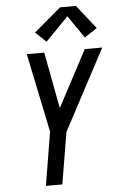

<svg xmlns="http://www.w3.org/2000/svg" viewBox="-63 -1020 651 1062"><g transform="rotate(-5 262.5 -488.5)"><path d="M148 0 197 -297 106 -735H203L262 -422L428 -735H525L287 -287L239 0ZM221 -794 162 -850 312 -977H400L504 -845L434 -799L348 -924Z"/></g></svg>

Font: Iosevka SS04 Medium
Style: Italic
Weight: 500
Italic angle: -9°
Monospace: yes
Designer: Belleve Invis
Foundry: Belleve Invis
Version: Version 19.0.0; ttfautohint (v1.8.4)